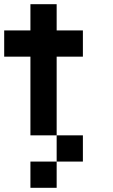

<svg xmlns="http://www.w3.org/2000/svg" viewBox="-20 -770 540 915"><path d="M0 -500V-625H125V-750H250V-625H375V-500H250V-125H125V-500ZM125 125V0H250V125ZM250 -125H375V0H250Z"/></svg>

Font: GalmuriMono7 Regular
Style: Regular
Weight: 400
Designer: Lee Minseo (quiple)
Version: Version 2.399;hotconv 1.1.1;makeotfexe 2.6.0 DEVELOPMENT